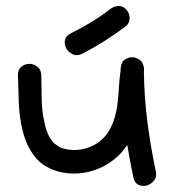

<svg xmlns="http://www.w3.org/2000/svg" viewBox="-20 -585 572 643"><path d="M461.9 -344.7Q462.9 -260.7 473.6 -176.8Q484.4 -92.8 502 -10.7Q505.9 7.8 495.6 20Q485.4 32.2 471.7 36.1Q458 40 444.3 34.2Q430.7 28.3 426.8 9.8Q415 -45.9 406.2 -99.6Q402.3 -94.7 399.4 -90.3Q396.5 -85.9 392.6 -81.1Q373 -57.6 347.7 -40.5Q322.3 -23.4 293.5 -14.2Q264.6 -4.9 234.4 -3.9Q204.1 -2.9 174.8 -10.7Q123 -25.4 95.7 -61.5Q68.4 -97.7 56.6 -144Q44.9 -190.4 43 -240.7Q41 -291 40 -334Q40 -352.5 51.8 -361.8Q63.5 -371.1 78.1 -371.1Q92.8 -371.1 105 -361.8Q117.2 -352.5 118.2 -334Q119.1 -294.9 119.6 -254.9Q120.1 -214.8 127.9 -179.7Q131.8 -160.2 136.7 -146Q141.6 -131.8 152.3 -116.2Q157.2 -109.4 157.7 -108.4Q158.2 -107.4 160.2 -106.4Q174.8 -94.7 179.7 -92.3Q184.6 -89.8 191.4 -87.9Q232.4 -76.2 274.4 -90.3Q316.4 -104.5 341.8 -141.6Q356.4 -165 363.8 -190.4Q371.1 -215.8 374 -241.7Q377 -267.6 378.4 -294.4Q379.9 -321.3 383.8 -347.7Q383.8 -377 398.9 -386.2Q414.1 -395.5 430.7 -392.6Q440.4 -389.6 446.3 -385.7L454.1 -378.9Q464.8 -361.3 461.9 -344.7ZM347.7 -553.7Q360.4 -563.5 375 -564.9Q389.6 -566.4 402.3 -553.7Q413.1 -543 414.1 -525.9Q415 -508.8 402.3 -498Q332 -444.3 255.9 -405.3Q239.3 -396.5 224.6 -402.8Q210 -409.2 202.6 -421.9Q195.3 -434.6 197.3 -449.2Q199.2 -463.9 215.8 -472.7Q251 -490.2 283.7 -509.8Q316.4 -529.3 347.7 -553.7Z"/></svg>

Font: Schoolbell
Style: Regular
Weight: 400
Designer: Font Diner, Inc
Foundry: Font Diner, Inc
Version: Version 1.001